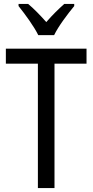

<svg xmlns="http://www.w3.org/2000/svg" viewBox="-20 -963 474 983"><path d="M176 -783H257C279 -829 327 -892 360 -932V-943H309C275 -912 251 -889 217 -850C186 -885 152 -920 124 -943H75V-932C110 -888 154 -828 176 -783ZM259 0V-637H423V-714H10V-637H174V0Z"/></svg>

Font: Noto Sans Khmer UI Condensed
Style: Regular
Weight: 400
Width: 3
Designer: Danh Hong and the Monotype Design Team
Foundry: Monotype Imaging Inc.
Version: Version 2.002